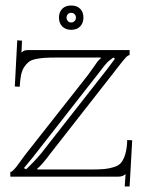

<svg xmlns="http://www.w3.org/2000/svg" viewBox="-20 -635 529 690"><path d="M235.8 -615.2Q255.9 -615.2 267.8 -603.8Q279.8 -592.3 279.8 -571.8Q279.8 -552.2 268.1 -540Q256.3 -527.8 235.8 -527.8Q216.3 -527.8 204.1 -539.6Q191.9 -551.3 191.9 -571.8Q191.9 -591.3 203.6 -603.3Q215.3 -615.2 235.8 -615.2ZM74.2 -26.9Q76.2 -28.8 85.2 -37.6Q94.2 -46.4 98.6 -51Q103 -55.7 111.3 -64.7Q119.6 -73.7 128.2 -84Q136.7 -94.2 146 -106.9L363.8 -384.8L393.1 -423.8L387.2 -428.2Q380.4 -423.3 375.5 -419.4Q370.6 -415.5 366.9 -412.1Q363.3 -408.7 357.4 -401.6Q351.6 -394.5 347.7 -389.4Q343.8 -384.3 333.5 -370.8Q323.2 -357.4 314.9 -347.2L97.2 -68.8L65.9 -30.8ZM445.8 -455.1V-437Q440.4 -437 431.9 -428Q423.3 -418.9 403.3 -393.1Q391.6 -377.9 384.8 -369.1L167 -90.8Q127.9 -38.6 113.8 -28.8V-25.9H306.2Q336.9 -25.9 355 -27.6Q373 -29.3 390.1 -34.7Q407.2 -40 415.8 -51Q424.3 -62 429.9 -79.8Q435.5 -97.7 437 -125V-131.8L455.1 -130.9L445.8 35.2H428.2L431.2 -8.8H430.2Q421.4 0 402.8 0H17.1V-17.1Q18.6 -17.1 20.3 -17.6Q22 -18.1 23.9 -19.8Q25.9 -21.5 27.8 -23.4Q29.8 -25.4 33 -28.8Q36.1 -32.2 38.8 -35.6Q41.5 -39.1 45.9 -45.2Q50.3 -51.3 54.2 -56.4Q58.1 -61.5 64.2 -70.1Q70.3 -78.6 76.2 -85.9L294.9 -363.8Q303.2 -374.5 313 -388.9Q322.8 -403.3 329.1 -411.9Q335.4 -420.4 341.8 -424.8V-428.2H184.1Q157.2 -428.2 141.4 -427.2Q125.5 -426.3 108.9 -422.9Q92.3 -419.4 83.5 -412.6Q74.7 -405.8 66.9 -394Q59.1 -382.3 55.7 -365.2Q52.2 -348.1 50.8 -323.2L33.2 -324.2L42 -490.2L59.1 -488.8L57.1 -445.8Q62.5 -451.2 67.4 -453.1Q72.3 -455.1 83 -455.1ZM248 -584Q243.2 -588.9 235.8 -588.9Q228.5 -588.9 223.9 -584Q219.2 -579.1 219.2 -571.8Q219.2 -564.5 223.9 -559.3Q228.5 -554.2 235.8 -554.2Q243.2 -554.2 248 -559.3Q252.9 -564.5 252.9 -571.8Q252.9 -579.1 248 -584Z"/></svg>

Font: FoglihtenNo01
Style: Regular
Weight: 500
Version: Version 0.61